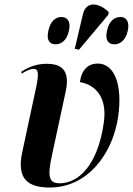

<svg xmlns="http://www.w3.org/2000/svg" viewBox="-20 -828 594 858"><path d="M333 -606 464 -762 466 -774C421 -818 365 -823 351 -766L314 -610ZM228 -630C253 -630 278 -646 288 -690C298 -735 279 -752 254 -752C230 -752 205 -735 196 -690C186 -646 204 -630 228 -630ZM492 -630C515 -630 541 -646 551 -690C561 -735 541 -752 519 -752C492 -752 467 -735 458 -690C448 -646 466 -630 492 -630ZM202 10C373 10 484 -142 508 -306C529 -452 490 -544 417 -544C376 -544 345 -519 337 -461C391 -453 462 -408 444 -281C417 -87 329 -9 247 -9C198 -9 191 -37 213 -138L274 -421C296 -525 243 -543 187 -543C143 -543 104 -527 75 -507L77 -499C99 -513 118 -521 130 -520C149 -520 156 -508 142 -440L79 -146C53 -24 110 10 202 10Z"/></svg>

Font: Noto Serif Display Condensed
Style: Bold Italic
Weight: 700
Width: 3
Italic angle: -12°
Designer: Monotype Design Team
Foundry: Monotype Imaging Inc.
Version: Version 2.009